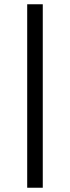

<svg xmlns="http://www.w3.org/2000/svg" viewBox="-20 -880 328 900"><path d="M107.5 0V-860H180.5V0Z"/></svg>

Font: Spartan Thin
Style: Regular
Weight: 400
Version: Version 1.004